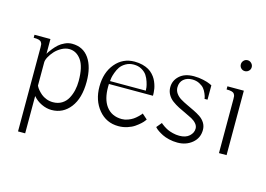

<svg xmlns="http://www.w3.org/2000/svg" viewBox="-104 -815 1682 1214"><g transform="rotate(15 736.5 -208.5)"><path d="M139.6 -420.9V-324.2Q141.6 -328.1 147.2 -336.9Q152.8 -345.7 166.5 -362.5Q180.2 -379.4 195.6 -393.1Q210.9 -406.7 233.9 -417.2Q256.8 -427.7 280.3 -427.7Q352.5 -427.7 391.6 -371.8Q430.7 -315.9 430.7 -218.8Q430.7 -110.8 383.5 -50Q336.4 10.7 261.7 10.7Q228.5 10.7 195.3 -5.1Q162.1 -21 139.6 -47.9V196.3H92.8V-353.5Q92.8 -366.7 91.8 -373Q90.8 -379.4 85.7 -387.2Q80.6 -395 68.4 -398.2Q56.2 -401.4 35.2 -401.4V-420.9ZM271.5 -390.6Q247.1 -390.6 221.9 -377Q196.8 -363.3 179.2 -343.8Q161.6 -324.2 150.6 -303.7Q139.6 -283.2 139.6 -268.6V-116.2L143.6 -108.4Q147.9 -100.1 157.5 -88.9Q167 -77.6 180.2 -66.4Q193.4 -55.2 213.9 -47.1Q234.4 -39.1 257.8 -39.1Q290.5 -39.1 315.2 -54.2Q339.8 -69.3 353.8 -95Q367.7 -120.6 374.3 -149.7Q380.9 -178.7 380.9 -210.9Q380.9 -304.7 349.6 -347.7Q318.4 -390.6 271.5 -390.6Z M691.4 -420.9Q720.2 -420.9 744.1 -414.6Q768.1 -408.2 784.7 -398.4Q801.3 -388.7 814.2 -374.5Q827.1 -360.4 834.7 -346.4Q842.3 -332.5 847.7 -316.4Q853 -300.3 855 -288.6Q856.9 -276.9 857.9 -264.6Q858.9 -252.4 858.6 -248.5Q858.4 -244.6 858.4 -242.2H570.3Q569.8 -231.9 569.8 -222.2Q569.8 -143.1 602.1 -98.6Q638.2 -48.8 706.1 -48.8Q725.6 -48.8 745.4 -56.2Q765.1 -63.5 778.3 -72.5Q791.5 -81.5 803.7 -93.3Q815.9 -105 819.6 -109.6Q823.2 -114.3 825.2 -117.2L859.4 -86.9L853 -78.1Q846.7 -68.8 832.8 -56.2Q818.8 -43.5 800.5 -30.8Q782.2 -18.1 754.4 -9Q726.6 0 696.3 0Q616.7 0 566.7 -60.5Q516.6 -121.1 516.6 -210.9Q516.6 -303.7 565.9 -362.3Q615.2 -420.9 691.4 -420.9ZM572.3 -261.7H806.6Q806.6 -270.5 804.9 -283.7Q803.2 -296.9 796.1 -318.6Q789.1 -340.3 777.6 -357.9Q766.1 -375.5 743.7 -388.4Q721.2 -401.4 691.4 -401.4Q662.1 -401.4 639.4 -388.2Q616.7 -375 604.7 -357.7Q592.8 -340.3 585 -318.4Q577.1 -296.4 575 -283.7Q572.8 -271 572.3 -261.7Z M929.7 -56.6 958 -90.8Q960 -88.9 963.6 -85.4Q967.3 -82 980 -73.5Q992.7 -64.9 1006.3 -58.3Q1020 -51.8 1041.3 -46.4Q1062.5 -41 1084 -41Q1126.5 -41 1149.7 -62.3Q1172.9 -83.5 1172.9 -111.3Q1172.9 -128.4 1160.6 -143.1Q1148.4 -157.7 1128.7 -168.5Q1108.9 -179.2 1085.2 -189.7Q1061.5 -200.2 1037.8 -212.4Q1014.2 -224.6 994.4 -239.3Q974.6 -253.9 962.4 -275.4Q950.2 -296.9 950.2 -323.2Q950.2 -367.2 983.9 -397.9Q1017.6 -428.7 1078.1 -428.7Q1109.9 -428.7 1139.9 -421.9Q1169.9 -415 1184.1 -408.2L1198.2 -401.4V-307.6H1178.7Q1178.2 -311.5 1177 -318.1Q1175.8 -324.7 1168.7 -341.8Q1161.6 -358.9 1151.1 -371.8Q1140.6 -384.8 1119.9 -395.5Q1099.1 -406.2 1072.3 -406.2Q1038.1 -406.2 1016.1 -387Q994.1 -367.7 994.1 -334Q994.1 -312.5 1006.6 -294.9Q1019 -277.3 1038.8 -265.4Q1058.6 -253.4 1082.8 -242.2Q1106.9 -231 1131.1 -219.2Q1155.3 -207.5 1175 -194.1Q1194.8 -180.7 1207.3 -160.4Q1219.7 -140.1 1219.7 -115.2Q1219.7 -62 1180.2 -29.1Q1140.6 3.9 1084 3.9Q1055.2 3.9 1028.6 -2.4Q1002 -8.8 984.6 -17.6Q967.3 -26.4 954.3 -35.2Q941.4 -43.9 935.5 -50.3Z M1355.5 0V-353.5Q1355.5 -366.7 1354.5 -373Q1353.5 -379.4 1348.4 -387.2Q1343.3 -395 1331.1 -398.2Q1318.8 -401.4 1297.9 -401.4V-421.9H1405.3V0ZM1354 -553.2Q1343.8 -563.5 1343.8 -578.1Q1343.8 -592.8 1354 -603.5Q1364.3 -614.3 1378.9 -614.3Q1393.6 -614.3 1404.3 -603.5Q1415 -592.8 1415 -578.1Q1415 -563.5 1404.3 -553.2Q1393.6 -543 1378.9 -543Q1364.3 -543 1354 -553.2Z"/></g></svg>

Font: Buda Light
Style: Regular
Weight: 300
Version: Version 1.003